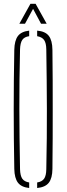

<svg xmlns="http://www.w3.org/2000/svg" viewBox="-20 -962 342 987"><path d="M130 4.5Q89.5 0 72 -23.2Q54.5 -46.5 53.5 -93.5Q52 -175 51.2 -250.5Q50.5 -326 50.5 -399.8Q50.5 -473.5 51.2 -548.8Q52 -624 53.5 -705.5Q54.5 -753.5 72 -776.8Q89.5 -800 130 -804.5V-776Q105 -772.5 94.5 -756.8Q84 -741 83 -708Q81 -628 80.2 -552.8Q79.5 -477.5 79.5 -403Q79.5 -328.5 80.5 -251.5Q81.5 -174.5 83 -91.5Q84 -59 94.5 -43.5Q105 -28 130 -24ZM171 4.5V-24Q196 -28 206.8 -43.5Q217.5 -59 218 -91.5Q220 -174.5 220.5 -251.5Q221 -328.5 221 -403Q221 -477.5 220 -552.8Q219 -628 218 -708Q217.5 -741 206.8 -756.2Q196 -771.5 171 -776V-804.5Q213 -801 231 -777.5Q249 -754 249.5 -705.5Q250.5 -624 250.8 -548.5Q251 -473 251 -399.5Q251 -326 250.8 -250.5Q250.5 -175 249.5 -93.5Q249 -46 231 -22.8Q213 0.5 171 4.5ZM79.5 -840 136.5 -942.5H163L220 -840H191L150 -916.5L108.5 -840Z"/></svg>

Font: Big Shoulders Stencil Display ExtraLight
Style: Regular
Weight: 250
Designer: Patric King
Foundry: XO Type Co
Version: Version 2.001